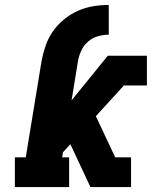

<svg xmlns="http://www.w3.org/2000/svg" viewBox="-20 -755 640 775"><path d="M40 0V-120H84L148 -510Q154 -541 164.5 -571.5Q175 -602 194 -629Q213 -656 239.5 -677.5Q266 -699 296 -712Q326 -725 357 -730Q388 -735 419 -735V-615Q398 -615 376 -609Q354 -603 336.5 -588Q319 -573 309 -552.5Q299 -532 295 -510L269 -350L415 -530H573V-410H480L367 -286L445 -120H509V0H345L264 -173L234 -140L231 -120H259V0Z"/></svg>

Font: Iosevka Slab HvExObl
Style: Regular
Weight: 900
Width: 7
Italic angle: -9°
Monospace: yes
Designer: Belleve Invis
Foundry: Belleve Invis
Version: Version 11.1.1; ttfautohint (v1.8.3)